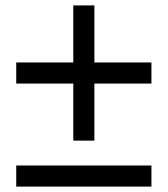

<svg xmlns="http://www.w3.org/2000/svg" viewBox="-20 -690 620 710"><path d="M251 -170V-381H40V-459H251V-670H329V-459H540V-381H329V-170ZM40 0V-78H540V0Z"/></svg>

Font: Urbanist
Style: Regular
Weight: 400
Designer: Corey Hu
Foundry: Corey Hu
Version: Version 1.330; ttfautohint (v1.8.4.7-5d5b)